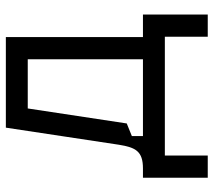

<svg xmlns="http://www.w3.org/2000/svg" viewBox="-56 -514 713 640"><g transform="rotate(-90 300.0 -193.5)"><path d="M102 143V0H498V143H572V-73H497V-530H195L138 -153C129 -97 116 -73 59 -73H28V143ZM167 -73V-110L209 -127L259 -457H423V-73Z"/></g></svg>

Font: Fliege Mono Light
Style: Regular
Weight: 300
Version: Version 0.020;Glyphs 3.3 (3306)